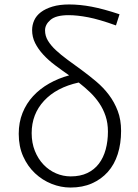

<svg xmlns="http://www.w3.org/2000/svg" viewBox="-20 -828 619 861"><path d="M297 -37Q340 -37 371.5 -52Q403 -67 423.5 -94Q444 -121 454 -158Q464 -195 464 -238Q464 -276 453.5 -307.5Q443 -339 425 -365.5Q407 -392 383.5 -414.5Q360 -437 333 -458Q233 -436 177.5 -376Q122 -316 122 -231Q122 -187 136.5 -151Q151 -115 175.5 -89.5Q200 -64 231.5 -50.5Q263 -37 297 -37ZM500 -714Q425 -741 375.5 -750.5Q326 -760 288 -760Q231 -760 206.5 -739Q182 -718 182 -692Q182 -667 195 -645.5Q208 -624 230.5 -603Q253 -582 283 -560Q313 -538 346 -514Q380 -489 412 -462Q444 -435 468.5 -402.5Q493 -370 508 -330.5Q523 -291 523 -241Q523 -184 508 -137Q493 -90 463.5 -57Q434 -24 392 -5.5Q350 13 296 13Q253 13 211.5 -3.5Q170 -20 137 -51Q104 -82 84 -126.5Q64 -171 64 -228Q64 -279 81 -321.5Q98 -364 128.5 -397Q159 -430 200.5 -453.5Q242 -477 290 -490Q257 -513 227 -535.5Q197 -558 174 -583Q151 -608 137.5 -635Q124 -662 124 -693Q124 -716 133.5 -737Q143 -758 163.5 -773.5Q184 -789 215.5 -798.5Q247 -808 290 -808Q338 -808 391 -798Q444 -788 516 -764Z"/></svg>

Font: Kinto Sans Light
Style: Regular
Weight: 300
Designer: Authors: Ryoko NISHIZUKA  (kana & ideographs); Paul D. Hunt (Latin, Greek & Cyrillic); Wenlong ZHANG  (bopomofo); Sandol
Foundry: Adobe Systems Incorporated, ookami Inc.
Version: Version 0.001